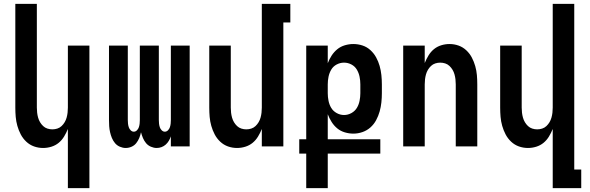

<svg xmlns="http://www.w3.org/2000/svg" viewBox="-20 -755 3040 990"><path d="M330 215V-90Q322 -70 310.5 -51Q299 -32 282.5 -18.5Q266 -5 245 1.5Q224 8 202 8Q178 8 155.5 0Q133 -8 115.5 -24.5Q98 -41 87 -62Q76 -83 69.5 -106Q63 -129 61 -152.5Q59 -176 59 -200V-735H170V-200Q170 -187 171.5 -174Q173 -161 176.5 -148.5Q180 -136 186.5 -125Q193 -114 202.5 -105Q212 -96 224.5 -92Q237 -88 250 -88Q263 -88 275.5 -92Q288 -96 297.5 -105Q307 -114 313.5 -125Q320 -136 323.5 -148.5Q327 -161 328.5 -174Q330 -187 330 -200V-520H441V215Z M628 8Q613 8 598 1.5Q583 -5 573 -17Q563 -29 557 -43.5Q551 -58 547.5 -73.5Q544 -89 543 -104.5Q542 -120 542 -136V-520H639V-136Q639 -127 640 -117.5Q641 -108 644 -99Q647 -90 654 -83Q661 -76 670 -76Q679 -76 686 -83Q693 -90 696 -99Q699 -108 700 -117.5Q701 -127 701 -136V-520H799V-136Q799 -127 800 -117.5Q801 -108 804 -99Q807 -90 814 -83Q821 -76 830 -76Q839 -76 846 -83Q853 -90 856 -99Q859 -108 860 -117.5Q861 -127 861 -136V-520H958V0H861V-52Q857 -40 850.5 -29Q844 -18 834.5 -9.5Q825 -1 813 3.5Q801 8 788 8Q773 8 758 1.5Q743 -5 733 -17Q723 -29 717 -43.5Q711 -58 707 -73Q704 -58 698 -43.5Q692 -29 682.5 -17Q673 -5 658.5 1.5Q644 8 628 8Z M1202 8Q1178 8 1155.5 0Q1133 -8 1115.5 -24.5Q1098 -41 1087 -62Q1076 -83 1069.5 -106Q1063 -129 1061 -152.5Q1059 -176 1059 -200V-520H1170V-200Q1170 -187 1171.5 -174Q1173 -161 1176.5 -148.5Q1180 -136 1186.5 -125Q1193 -114 1202.5 -105Q1212 -96 1224.5 -92Q1237 -88 1250 -88Q1263 -88 1275.5 -92Q1288 -96 1297.5 -105Q1307 -114 1313.5 -125Q1320 -136 1323.5 -148.5Q1327 -161 1328.5 -174Q1330 -187 1330 -200V-735H1477V-639H1441V0H1330V-90Q1322 -70 1310.5 -51Q1299 -32 1282.5 -18.5Q1266 -5 1245 1.5Q1224 8 1202 8Z M1559 215V37H1523V-37H1559V-520H1670V-429Q1678 -450 1690 -468.5Q1702 -487 1719 -501Q1736 -515 1758 -521.5Q1780 -528 1802 -528Q1826 -528 1849 -520.5Q1872 -513 1890 -496.5Q1908 -480 1919.5 -459Q1931 -438 1937.5 -415Q1944 -392 1946.5 -368Q1949 -344 1949 -320V-274Q1949 -251 1946.5 -227Q1944 -203 1937.5 -180Q1931 -157 1919.5 -135.5Q1908 -114 1890 -98Q1872 -82 1849 -74Q1826 -66 1802 -66Q1780 -66 1758 -72.5Q1736 -79 1719 -93Q1702 -107 1690 -126Q1678 -145 1670 -166V-37H1941V37H1670V215ZM1754 -162Q1774 -162 1792 -172Q1810 -182 1820 -198.5Q1830 -215 1834 -235Q1838 -255 1838 -274V-320Q1838 -340 1834 -359.5Q1830 -379 1820 -396Q1810 -413 1792 -422.5Q1774 -432 1754 -432Q1734 -432 1716 -422.5Q1698 -413 1688 -396Q1678 -379 1674 -359.5Q1670 -340 1670 -320V-274Q1670 -255 1674 -235Q1678 -215 1688 -198.5Q1698 -182 1716 -172Q1734 -162 1754 -162Z M2059 0V-520H2170V-430Q2178 -450 2189.5 -469Q2201 -488 2217.5 -501.5Q2234 -515 2255 -521.5Q2276 -528 2298 -528Q2322 -528 2344.5 -520Q2367 -512 2384.5 -495.5Q2402 -479 2413 -458Q2424 -437 2430.5 -414Q2437 -391 2439 -367.5Q2441 -344 2441 -320V0H2330V-320Q2330 -333 2328.5 -346Q2327 -359 2323.5 -371.5Q2320 -384 2313.5 -395Q2307 -406 2297.5 -415Q2288 -424 2275.5 -428Q2263 -432 2250 -432Q2237 -432 2224.5 -428Q2212 -424 2202.5 -415Q2193 -406 2186.5 -395Q2180 -384 2176.5 -371.5Q2173 -359 2171.5 -346Q2170 -333 2170 -320V0Z M2830 215V-90Q2822 -70 2810.5 -51Q2799 -32 2782.5 -18.5Q2766 -5 2745 1.5Q2724 8 2702 8Q2678 8 2655.5 0Q2633 -8 2615.5 -24.5Q2598 -41 2587 -62Q2576 -83 2569.5 -106Q2563 -129 2561 -152.5Q2559 -176 2559 -200V-520H2670V-200Q2670 -187 2671.5 -174Q2673 -161 2676.5 -148.5Q2680 -136 2686.5 -125Q2693 -114 2702.5 -105Q2712 -96 2724.5 -92Q2737 -88 2750 -88Q2763 -88 2775.5 -92Q2788 -96 2797.5 -105Q2807 -114 2813.5 -125Q2820 -136 2823.5 -148.5Q2827 -161 2828.5 -174Q2830 -187 2830 -200V-735H2941V119H2977V215Z"/></svg>

Font: Iosevka Fixed
Style: Bold
Weight: 700
Monospace: yes
Designer: Belleve Invis
Foundry: Belleve Invis
Version: Version 32.3.0